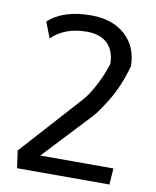

<svg xmlns="http://www.w3.org/2000/svg" viewBox="-84 -810 712 875"><g transform="rotate(10 272.5 -372.5)"><path d="M261.7 -668Q158.2 -668 98.6 -607.9L70.3 -681.2Q137.7 -744.6 267.6 -744.6Q367.2 -744.6 426.3 -690.7Q485.4 -636.7 485.4 -546.4Q458 -450.7 418 -385Q377.9 -319.3 355.5 -295.4L149.4 -75.2H487.8L482.4 0H55.2L43.9 -80.1L296.4 -360.4Q321.8 -388.7 345.5 -433.6Q369.1 -478.5 379.9 -509.8L391.1 -540.5Q391.1 -601.1 357.4 -634.5Q323.7 -668 261.7 -668Z"/></g></svg>

Font: Oxygen-Regular
Style: Regular
Weight: 400
Designer: Vernon Adams
Foundry: Vernon Adams
Version: Version Release 0.2.3 webfont; ttfautohint (v0.93.3-1d66) -l